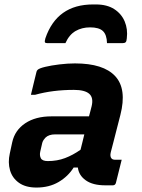

<svg xmlns="http://www.w3.org/2000/svg" viewBox="-20 -833 640 863"><path d="M385 -710Q348 -710 319.5 -693.5Q291 -677 274 -639H193Q184 -639 182 -643Q180 -647 184 -661Q236 -813 398 -813H411Q461 -813 493.5 -792Q526 -771 540.5 -736.5Q555 -702 550 -661Q549 -647 544.5 -643Q540 -639 530 -639H461Q460 -677 442.5 -693.5Q425 -710 385 -710ZM521 -316Q511 -276 503.5 -248Q496 -220 490.5 -197Q485 -174 478 -149Q473 -129 482 -120Q487 -115 498 -115H527L501 -11Q498 0 487 0H453Q397 0 365.5 -22.5Q334 -45 330 -80H311Q286 -40 243.5 -15Q201 10 144 10Q95 10 65 -11.5Q35 -33 25 -68Q15 -103 24 -143L35 -194Q47 -248 93.5 -279Q140 -310 211 -310H380Q383 -321 386 -332.5Q389 -344 392 -356Q401 -394 381 -411.5Q361 -429 312 -429Q217 -429 138 -407H119Q125 -433 131.5 -459Q138 -485 144 -510Q145 -515 149 -519Q156 -526 183 -532.5Q210 -539 247 -543.5Q284 -548 317 -548Q445 -548 498 -490.5Q551 -433 521 -316ZM161 -152Q157 -135 163.5 -122Q170 -109 195 -109Q237 -109 272.5 -122.5Q308 -136 342 -160Q347 -179 351 -196Q355 -213 359 -229H228Q199 -229 184 -214Q180 -210 176 -204Q172 -198 170 -191Z"/></svg>

Font: Recursive Mn Lnr St
Style: Bold Italic
Weight: 700
Italic angle: -15°
Monospace: yes
Version: Version 1.079;hotconv 1.0.112;makeotfexe 2.5.65598; ttfautoh